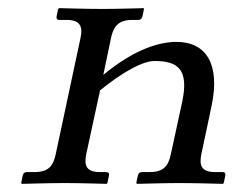

<svg xmlns="http://www.w3.org/2000/svg" viewBox="-20 -451 583 472"><path d="M192 -72 226 -229C283 -275 331 -301 360 -301C416 -301 445 -282 428 -201L400 -72C394 -43 382 -28 348 -28H329C324 -28 320 -25 319 -20L315 -1L317 1C317 1 385 -1 421 -1C460 -1 528 1 528 1L530 -1L534 -20C535 -25 532 -28 528 -28H509C476 -28 469 -43 475 -72L500 -190C522 -293 487 -348 414 -348C375 -348 314 -333 234 -267L253 -358C259 -386 271 -402 305 -402H320C325 -402 329 -405 330 -410L334 -429L333 -431C333 -431 268 -429 232 -429C193 -429 126 -431 126 -431L123 -429L119 -410C118 -405 121 -402 125 -402H144C177 -402 184 -386 178 -358L117 -72C111 -43 99 -28 65 -28H46C41 -28 37 -25 36 -20L32 -1L34 1C34 1 102 -1 138 -1C177 -1 242 1 242 1L244 -1L248 -20C249 -25 246 -28 241 -28H226C193 -28 186 -43 192 -72Z"/></svg>

Font: Libertinus Sans
Style: Italic
Weight: 400
Italic angle: -12°
Designer: Philipp H. Poll, Khaled Hosny
Foundry: Caleb Maclennan
Version: Version 7.050;RELEASE